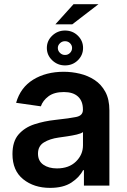

<svg xmlns="http://www.w3.org/2000/svg" viewBox="-20 -901 615 932"><path d="M223 11Q144.9 11 92.7 -30.9Q40.5 -72.8 40.5 -153.1Q40.5 -214.5 70.1 -248.4Q99.8 -282.3 147.2 -297.8Q194.6 -313.2 247.5 -318.9Q319.6 -326.7 351 -333.5Q382.5 -340.2 382.5 -367.9V-370Q382.5 -410.2 358.7 -432.2Q334.9 -454.2 290.1 -454.2Q242.9 -454.2 215.4 -433.6Q187.9 -413 178.3 -384.9L58.2 -402Q79.5 -476.6 141.5 -514.6Q203.5 -552.6 289.4 -552.6Q328.5 -552.6 367.5 -543.3Q406.6 -534.1 439.1 -512.8Q471.6 -491.5 491.3 -455.3Q511 -419 511 -365.1V0H387.4V-74.9H383.2Q365.8 -40.5 326.5 -14.7Q287.3 11 223 11ZM256.4 -83.5Q314.6 -83.5 348.7 -116.8Q382.8 -150.2 382.8 -195.7V-259.9Q374.6 -253.2 352.8 -248Q331 -242.9 306.5 -239.3Q282 -235.8 264.9 -233.3Q221.9 -227.3 193.2 -209.7Q164.4 -192.1 164.4 -155.2Q164.4 -119.7 190.3 -101.6Q216.3 -83.5 256.4 -83.5ZM295.5 -583.5Q259.6 -583.5 233.5 -608.3Q207.4 -633.2 207.4 -668.3Q207.4 -703.1 233.5 -728Q259.6 -752.8 295.5 -752.8Q332.4 -752.8 357.8 -728Q383.2 -703.1 383.2 -668.3Q383.2 -633.2 357.8 -608.3Q332.4 -583.5 295.5 -583.5ZM248.9 -783 337 -880.7H458.1L331 -783ZM295.5 -634.2Q310.4 -634.2 320.1 -644.4Q329.9 -654.5 329.9 -668.3Q329.9 -681.1 320.1 -691.1Q310.4 -701 295.5 -701Q281.2 -701 271 -691.1Q260.7 -681.1 260.7 -668.3Q260.7 -654.5 271 -644.4Q281.2 -634.2 295.5 -634.2Z"/></svg>

Font: Inter UI Semi Bold
Style: Regular
Weight: 600
Designer: Rasmus Andersson
Foundry: rsms
Version: 3.2;8d6f07862